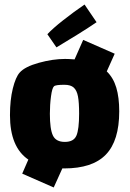

<svg xmlns="http://www.w3.org/2000/svg" viewBox="-20 -730 574 847"><path d="M506 -239Q506 -109 447 -48Q388 13 263 13H255L217 97L78 36L105 -26Q24 -81 24 -222Q24 -289 36.5 -339.5Q49 -390 67 -410Q90 -436 151.5 -453Q213 -470 267 -470Q283 -470 309 -468L347 -554L486 -493L451 -415Q480 -387 493 -343.5Q506 -300 506 -239ZM329 -229Q329 -278 324 -304.5Q319 -331 305.5 -343.5Q292 -356 264 -356Q224 -356 218 -349Q210 -342 205 -305Q200 -268 200 -228Q200 -160 213.5 -132Q227 -104 266 -104Q305 -104 317 -131.5Q329 -159 329 -229ZM353 -710 406 -632Q374 -610 321 -577Q268 -544 229 -521L189 -579Q212 -604 259 -641Q306 -678 353 -710Z"/></svg>

Font: Lalezar
Style: Regular
Weight: 400
Designer: Borna Izadpanah
Foundry: Borna Izadpanah
Version: Version 1.003